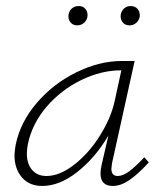

<svg xmlns="http://www.w3.org/2000/svg" viewBox="-20 -612 540 636"><path d="M473 -74Q437 -35 408.5 -15.5Q380 4 354 4Q313 4 313 -37Q313 -48 316 -63L339 -163Q297 -91 237.5 -43.5Q178 4 120 4Q77 4 52.5 -24.5Q28 -53 28 -98Q28 -109 32 -133Q48 -209 103 -272.5Q158 -336 234 -373Q310 -410 384 -410H426L351 -71Q349 -57 349 -53Q349 -29 370 -29Q387 -29 408 -44.5Q429 -60 458 -91ZM360 -278 382 -379H380Q315 -379 248.5 -346.5Q182 -314 134 -258Q86 -202 72 -133Q69 -117 69 -103Q69 -69 86.5 -49Q104 -29 134 -29Q178 -29 226.5 -67Q275 -105 311.5 -163.5Q348 -222 360 -278ZM207 -563Q209 -576 218 -584Q227 -592 241 -592Q254 -592 262 -583.5Q270 -575 270 -562Q270 -548 260 -538Q250 -528 236 -528Q221 -528 213 -538.5Q205 -549 207 -563ZM380 -563Q382 -576 391 -584Q400 -592 413 -592Q427 -592 435.5 -582.5Q444 -573 443 -558Q441 -545 431.5 -536.5Q422 -528 409 -528Q394 -528 386 -538.5Q378 -549 380 -563Z"/></svg>

Font: Ysabeau Light
Style: Italic
Weight: 300
Italic angle: -12°
Designer: Christian Thalmann (Catharsis Fonts)
Version: Version 0.003